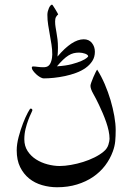

<svg xmlns="http://www.w3.org/2000/svg" viewBox="-20 -620 571 825"><path d="M477.1 -61Q477.1 -35.2 475.1 -13.4Q473.1 8.3 464.8 30.8Q453.1 63 431.9 91.1Q410.6 119.1 380.4 139.9Q350.1 160.6 311 172.6Q272 184.6 225.1 184.6Q192.4 184.6 160.9 175.5Q129.4 166.5 105.2 147Q81.1 127.4 66.4 97.7Q51.8 67.9 51.8 25.9Q51.8 -0.5 60.1 -31.7Q68.4 -63 78.9 -90.1Q89.4 -117.2 99.1 -135.3Q108.9 -153.3 110.8 -153.3Q114.3 -153.3 116.7 -152.1Q119.1 -150.9 119.1 -145.5Q119.1 -144 113.8 -133.3Q108.4 -122.6 101.8 -105.2Q95.2 -87.9 89.8 -66.2Q84.5 -44.4 84.5 -21.5Q84.5 7.3 98.6 29.1Q112.8 50.8 135 64.9Q157.2 79.1 184.3 86.2Q211.4 93.3 236.3 93.3Q258.3 93.3 284.9 88.6Q311.5 84 337.2 75.9Q362.8 67.9 386 56.4Q409.2 44.9 424.8 31.7Q440.4 19 445.6 2.4Q450.7 -14.2 450.7 -23.4Q450.7 -39.6 446.8 -57.9Q442.9 -76.2 436.3 -95.2Q429.7 -114.3 421.6 -133.3Q413.6 -152.3 405.3 -169.4Q392.6 -196.3 380.6 -217.3Q368.7 -238.3 368.7 -251.5Q368.7 -255.9 372.6 -266.6Q376.5 -277.3 381.3 -288.8Q386.2 -300.3 390.9 -309.6Q395.5 -318.8 397.5 -320.8Q415.5 -292.5 430.2 -258.3Q444.8 -224.1 455.1 -189.5Q465.3 -154.8 471.2 -121.3Q477.1 -87.9 477.1 -61ZM387.7 -397.5Q387.7 -375 376.7 -357.9Q365.7 -340.8 347.9 -328.1Q330.1 -315.4 306.9 -306.9Q283.7 -298.3 259.5 -293.2Q235.4 -288.1 211.4 -285.6Q187.5 -283.2 168.9 -283.2Q161.1 -283.2 152.1 -288.6Q143.1 -293.9 135.5 -301Q127.9 -308.1 122.3 -315.7Q116.7 -323.2 116.7 -328.6Q116.7 -334.5 122.1 -334.5Q129.4 -334.5 141.4 -332.8Q153.3 -331.1 166.5 -331.1Q180.2 -331.1 187.5 -336.7Q194.8 -342.3 198.7 -353Q202.1 -361.8 203.4 -371.3Q204.6 -380.9 204.6 -385.7Q204.6 -407.7 201.2 -428.7Q197.8 -449.7 194.1 -470.7Q190.4 -491.7 187 -512.7Q183.6 -533.7 183.6 -556.2Q183.6 -564 185.5 -571.5Q187.5 -579.1 190.4 -585.7Q193.4 -592.3 197 -596.2Q200.7 -600.1 203.6 -600.1Q205.1 -600.1 209.2 -593.5Q213.4 -586.9 218.3 -579.1Q223.1 -571.3 226.6 -564.9Q230 -558.6 230 -558.1Q224.6 -553.7 220.7 -547.1Q216.8 -540.5 216.8 -527.8Q216.8 -515.1 218.8 -503.4Q220.7 -491.7 222.9 -478.8Q225.1 -465.8 227.1 -450.7Q229 -435.5 229 -415.5Q229 -397.9 227.1 -377Q289.6 -451.2 339.8 -451.2Q362.3 -451.2 375 -435.3Q387.7 -419.4 387.7 -397.5ZM358.9 -377.9Q358.9 -381.3 355.2 -384.3Q351.6 -387.2 345.7 -389.4Q339.8 -391.6 332.8 -392.8Q325.7 -394 319.8 -394Q307.6 -394 296.6 -391.4Q285.6 -388.7 274.4 -381.8Q263.2 -375 251 -363.3Q238.8 -351.6 224.6 -335Q262.7 -337.4 288.3 -344.2Q314 -351.1 329.8 -358.2Q345.7 -365.2 352.3 -370.8Q358.9 -376.5 358.9 -377.9Z"/></svg>

Font: Accordance
Style: Regular
Weight: 400
Version: Version 1.1 (build May 11, 2018) Miklal Software Solutions, 